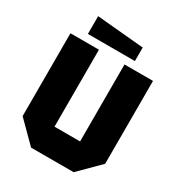

<svg xmlns="http://www.w3.org/2000/svg" viewBox="-201 -1001 1052 1132"><g transform="rotate(30 325.0 -434.5)"><path d="M44 -136V-700H238V-176H412V-700H606V-136L470 0H180ZM455 -748H135V-869L455 -840Z"/></g></svg>

Font: Tektur ExtraBold
Style: Regular
Weight: 800
Designer: Adam Jagosz
Foundry: Adam Jagosz
Version: Version 1.005;gftools[0.9.30]